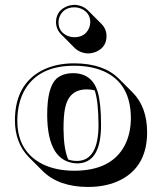

<svg xmlns="http://www.w3.org/2000/svg" viewBox="-20 -698 662 785"><path d="M209 -606.9Q209 -650.4 248.5 -669.9Q265.6 -677.7 284.2 -678.2Q316.9 -677.2 338.9 -656.2L395.5 -599.6Q415.5 -578.6 415.5 -550.3Q415.5 -506.8 376 -487.8Q358.9 -480 340.8 -479.5Q308.1 -480.5 285.6 -501.5L229.5 -558.1Q209.5 -578.6 209 -606.9ZM41 -205.1Q41 -352.1 151.9 -410.2Q209 -439.5 285.2 -439Q403.3 -438.5 465.8 -376.5L522.5 -319.8Q581.5 -259.8 581.5 -157.2Q581.5 -20 476.1 36.1Q418.5 66.4 339.4 66.4Q219.7 65.9 154.3 1L98.1 -55.2Q41.5 -113.3 41 -205.1ZM334.5 -332.5Q260.7 -332.5 245.6 -253.4Q239.7 -223.1 239.7 -171.4Q240.2 -89.8 258.8 -45.9Q275.9 -39.6 296.9 -40Q382.3 -42.5 382.8 -187Q382.3 -284.7 367.2 -328.6Q352.1 -332.5 334.5 -332.5ZM277.8 -398.9Q356 -398.9 379.4 -322.8Q393.1 -276.4 393.1 -187Q393.1 -41 308.6 -30.8Q302.2 -30.3 296.9 -29.8Q173.8 -33.2 172.9 -228Q172.9 -339.8 210 -375.5Q235.4 -398.4 277.8 -398.9ZM50.8 -205.1Q50.8 -80.1 152.3 -27.8Q207.5 0 283.2 0Q436.5 0 490.7 -105Q514.6 -152.3 515.1 -213.9Q515.1 -357.9 402.8 -407.2Q353 -428.7 285.2 -429.2Q140.1 -430.2 81.5 -331.1Q51.3 -278.3 50.8 -205.1ZM219.2 -606.9Q219.2 -568.8 254.4 -552.2Q268.6 -545.9 284.2 -545.9Q326.2 -545.9 342.8 -580.6Q348.6 -593.3 349.1 -606.9Q349.1 -645 313.5 -661.6Q299.3 -668 284.2 -668Q242.2 -668 225.1 -633.3Q219.2 -620.1 219.2 -606.9Z"/></svg>

Font: Linux Biolinum Shadow O
Style: Bold
Weight: 700
Designer: Philipp H. Poll
Foundry: Philipp H. Poll
Version: Version 0.9.2